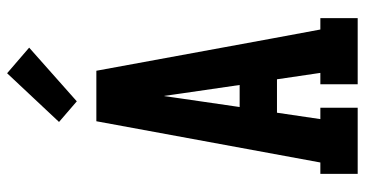

<svg xmlns="http://www.w3.org/2000/svg" viewBox="-263 -763 1026 540"><g transform="rotate(-90 250.0 -493.0)"><path d="M31 0V-105H63L179 -735H321L411 -245L437 -105H469V0H283V-105H315L297 -227H203L185 -105H217V0ZM219 -332H281L258 -490Q256 -504 254 -518Q252 -532 250 -546Q248 -532 246 -518Q244 -504 242 -490ZM235 -790 177 -840 314 -986 386 -924Z"/></g></svg>

Font: Iosevka Slab Extrabold
Style: Regular
Weight: 800
Monospace: yes
Designer: Belleve Invis
Foundry: Belleve Invis
Version: Version 11.1.1; ttfautohint (v1.8.3)